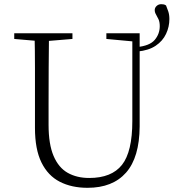

<svg xmlns="http://www.w3.org/2000/svg" viewBox="-20 -882 829 917"><path d="M212 -286Q212 -193 236 -137Q260 -81 303.5 -56.5Q347 -32 406 -32Q513 -32 562.5 -94.5Q612 -157 612 -304V-723H647V-278Q646 -130 582 -57.5Q518 15 398 15Q322 15 265.5 -14Q209 -43 178 -106Q147 -169 147 -271V-387Q147 -472 147 -556.5Q147 -641 145 -723H214Q213 -641 212.5 -557Q212 -473 212 -387ZM175 -685 48 -696V-723H326V-696L194 -685ZM629 -684H617L488 -696V-723H629ZM637 -636 633 -657Q695 -663 719 -691.5Q743 -720 743 -757Q743 -777 737 -790Q731 -803 725 -813Q719 -823 719 -834Q719 -845 728 -853.5Q737 -862 750 -862Q756 -862 761.5 -861Q767 -860 773 -856Q778 -844 783.5 -828Q789 -812 789 -791Q789 -754 773 -720Q757 -686 723.5 -663.5Q690 -641 637 -636Z"/></svg>

Font: Noto Serif SC
Style: Regular
Weight: 200
Designer: Ryoko NISHIZUKA 西塚涼子 (kana & ideographs); Frank Grießhammer (Latin, Greek & Cyrillic); Wenlong ZHANG 张文龙 (bopomofo); San
Foundry: Adobe
Version: Version 2.001;hotconv 1.1.0;makeotfexe 2.6.0